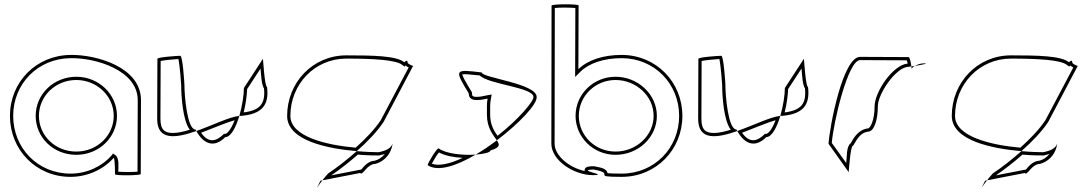

<svg xmlns="http://www.w3.org/2000/svg" viewBox="-20 -810 5046 888"><path d="M26 -274C26 -118 146 8 306 8C387 8 460 -28 506 -80C512 -76 512 -4 512 -4C512 3 631 2 631 -5L632 -347C632 -500 425 -558 306 -556C146 -554 26 -430 26 -274ZM41 -274C41 -422 154 -539 306 -541C425 -543 617 -484 617 -347L616 -16C594 -14 547 -14 527 -16C527 -34 533 -79 514 -92L503 -100L495 -90C452 -41 383 -7 306 -7C154 -7 41 -126 41 -274ZM145 -274C145 -175 226 -94 333 -94C438 -94 521 -175 521 -274C521 -375 436 -455 333 -455C229 -455 145 -375 145 -274ZM160 -274C160 -366 237 -440 333 -440C428 -440 506 -366 506 -274C506 -184 430 -109 333 -109C234 -109 160 -184 160 -274Z M707 -260C707 -158 794 -171 888 -204C887 -206 885 -209 884 -211C846 -211 833 -366 833 -416C833 -424 825 -552 814 -552C804 -552 708 -546 708 -538C708 -538 707 -340 707 -260ZM722 -260C722 -329 723 -489 723 -528C742 -532 786 -536 805 -537C812 -506 818 -421 818 -416C818 -369 825 -251 858 -210C829 -201 802 -195 780 -195C743 -195 722 -208 722 -260ZM888 -204C924 -139 974 -127 1022 -176C1048 -176 1071 -221 1087 -274C1042 -270 962 -230 888 -204ZM910 -196C968 -218 1026 -243 1065 -254C1049 -211 1030 -191 1022 -191H1016C984 -159 947 -143 910 -196ZM1087 -274H1094C1190 -282 1226 -322 1215 -408C1204 -408 1196 -546 1196 -538L1108 -403C1108 -370 1100 -319 1087 -274ZM1107 -290C1117 -330 1122 -369 1123 -398L1185 -493C1188 -456 1190 -418 1201 -401C1208 -330 1183 -300 1107 -290Z M1308 -274C1308 -158 1500 -122 1630 -111C1679 -154 1724 -201 1754 -246L1890 -504C1897 -504 1865 -512 1865 -522C1865 -533 1858 -530 1850 -522C1814 -552 1706 -554 1582 -554C1426 -554 1308 -428 1308 -274ZM1323 -274C1323 -420 1435 -539 1582 -539C1707 -539 1812 -533 1840 -510L1851 -502L1856 -507C1863 -501 1866 -500 1870 -498L1741 -254C1713 -212 1671 -168 1625 -127C1489 -139 1323 -178 1323 -274ZM1462 26C1438 76 1441 62 1471 24ZM1471 24 1646 -10C1656 6 1677 -52 1716 -52C1745 -60 1786 -84 1796 -146C1788 -124 1766 -113 1731 -106C1712 -106 1674 -107 1630 -111C1586 -72 1540 -36 1498 -8C1487 4 1478 15 1471 24ZM1512 1C1553 -27 1594 -59 1635 -95C1677 -91 1712 -91 1731 -91H1734C1743 -93 1754 -96 1760 -98C1745 -80 1729 -71 1714 -67C1680 -65 1661 -37 1651 -26Z M1958 -46C2005 -14 2092 -43 2180 -95C2122 -91 2044 -98 2008 -124C2000 -124 1958 -56 1958 -46ZM1977 -53C1985 -68 2000 -93 2010 -105C2040 -89 2080 -82 2120 -80C2059 -51 2007 -41 1977 -53ZM2118 -466C2126 -468 2155 -466 2199 -461C2238 -420 2447 -406 2447 -362V-360C2449 -343 2379 -258 2281 -182C2265 -205 2247 -233 2247 -279C2247 -306 2246 -333 2250 -351L2254 -373L2232 -369C2215 -365 2198 -362 2186 -362C2166 -362 2163 -366 2163 -378V-382L2161 -386C2134 -430 2119 -457 2118 -466ZM2148 -378C2148 -340 2189 -344 2235 -354C2231 -333 2232 -306 2232 -279C2232 -218 2262 -184 2278 -161C2381 -239 2466 -329 2462 -362C2462 -424 2208 -450 2208 -475C2082 -490 2080 -490 2148 -378ZM2180 -95C2219 -98 2248 -105 2248 -114C2294 -128 2292 -140 2278 -161C2246 -137 2213 -114 2180 -95Z M2530 -146C2530 -66 2637 0 2721 0C2805 0 2637 -23 2725 -26C2835 -6 2706 8 2855 8C3015 8 3136 -118 3136 -274C3136 -430 3015 -556 2855 -556C2769 -556 2698 -532 2655 -490L2656 -785C2656 -792 2531 -792 2531 -784ZM2545 -146 2546 -773C2570 -776 2619 -775 2641 -773L2640 -454L2665 -479C2704 -517 2772 -541 2855 -541C3007 -541 3121 -422 3121 -274C3121 -126 3007 -7 2855 -7C2818 -7 2798 -8 2790 -9C2786 -28 2768 -34 2728 -41H2724C2716 -41 2710 -41 2705 -40C2705 -40 2681 -39 2684 -19C2612 -35 2545 -90 2545 -146ZM2642 -274C2642 -176 2723 -94 2827 -94C2932 -94 3018 -175 3018 -274C3018 -375 2929 -455 2827 -455C2725 -455 2642 -375 2642 -274ZM2657 -274C2657 -366 2733 -440 2827 -440C2922 -440 3003 -366 3003 -274C3003 -184 2924 -109 2827 -109C2731 -109 2657 -184 2657 -274Z M3209 -260C3209 -158 3296 -171 3390 -204C3389 -206 3387 -209 3386 -211C3348 -211 3335 -366 3335 -416C3335 -424 3327 -552 3316 -552C3306 -552 3210 -546 3210 -538C3210 -538 3209 -340 3209 -260ZM3224 -260C3224 -329 3225 -489 3225 -528C3244 -532 3288 -536 3307 -537C3314 -506 3320 -421 3320 -416C3320 -369 3327 -251 3360 -210C3331 -201 3304 -195 3282 -195C3245 -195 3224 -208 3224 -260ZM3390 -204C3426 -139 3476 -127 3524 -176C3550 -176 3573 -221 3589 -274C3544 -270 3464 -230 3390 -204ZM3412 -196C3470 -218 3528 -243 3567 -254C3551 -211 3532 -191 3524 -191H3518C3486 -159 3449 -143 3412 -196ZM3589 -274H3596C3692 -282 3728 -322 3717 -408C3706 -408 3698 -546 3698 -538L3610 -403C3610 -370 3602 -319 3589 -274ZM3609 -290C3619 -330 3624 -369 3625 -398L3687 -493C3690 -456 3692 -418 3703 -401C3710 -330 3685 -300 3609 -290Z M3812 -145 3905 -14C3905 -6 3913 -135 3924 -135C3934 -142 3948 -194 3994 -201C4024 -201 4040 -258 4040 -318C4040 -378 4126 -501 4182 -501C4182 -501 4187 -502 4195 -503C4193 -520 4188 -546 4182 -546C4182 -546 4040 -547 3958 -547C3878 -547 3817 -225 3812 -145ZM3827 -149C3835 -246 3902 -532 3958 -532C4029 -532 4145 -531 4174 -531C4175 -527 4177 -522 4178 -516C4109 -510 4025 -384 4025 -318C4025 -254 4005 -216 3994 -216H3992C3942 -208 3921 -157 3915 -148C3894 -133 3897 -86 3894 -56ZM4195 -503C4196 -498 4196 -494 4196 -491C4196 -494 4202 -500 4211 -505C4205 -504 4200 -504 4195 -503ZM4211 -505C4241 -510 4280 -517 4253 -517C4237 -517 4222 -511 4211 -505Z M4382 -274C4382 -158 4574 -122 4704 -111C4753 -154 4798 -201 4828 -246L4964 -504C4971 -504 4939 -512 4939 -522C4939 -533 4932 -530 4924 -522C4888 -552 4780 -554 4656 -554C4500 -554 4382 -428 4382 -274ZM4397 -274C4397 -420 4509 -539 4656 -539C4781 -539 4886 -533 4914 -510L4925 -502L4930 -507C4937 -501 4940 -500 4944 -498L4815 -254C4787 -212 4745 -168 4699 -127C4563 -139 4397 -178 4397 -274ZM4536 26C4512 76 4515 62 4545 24ZM4545 24 4720 -10C4730 6 4751 -52 4790 -52C4819 -60 4860 -84 4870 -146C4862 -124 4840 -113 4805 -106C4786 -106 4748 -107 4704 -111C4660 -72 4614 -36 4572 -8C4561 4 4552 15 4545 24ZM4586 1C4627 -27 4668 -59 4709 -95C4751 -91 4786 -91 4805 -91H4808C4817 -93 4828 -96 4834 -98C4819 -80 4803 -71 4788 -67C4754 -65 4735 -37 4725 -26Z"/></svg>

Font: Ampere
Style: OuLn
Weight: 400
Version: Version 1